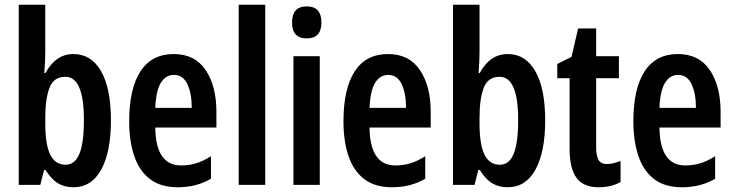

<svg xmlns="http://www.w3.org/2000/svg" viewBox="-20 -780 3095 810"><path d="M171 -560Q171 -544 170 -522Q169 -500 167 -472H172Q215 -552 290 -552Q365 -552 406.5 -479.5Q448 -407 448 -272Q448 -139 407 -64.5Q366 10 290 10Q253 10 225 -6.5Q197 -23 172 -63H166L150 0H59V-760H171ZM256 -456Q206 -456 188.5 -409Q171 -362 171 -284V-260Q171 -170 192 -127.5Q213 -85 257 -85Q296 -85 315 -131Q334 -177 334 -274Q334 -456 256 -456Z M713 -552Q802 -552 847.5 -484.5Q893 -417 893 -309V-242H635Q637 -82 744 -82Q777 -82 807 -91Q837 -100 870 -121V-26Q809 10 730 10Q657 10 612 -25Q567 -60 546 -122.5Q525 -185 525 -268Q525 -406 572.5 -479Q620 -552 713 -552ZM714 -464Q679 -464 658.5 -430.5Q638 -397 635 -325H789Q789 -386 770.5 -425Q752 -464 714 -464Z M1099 0H987V-760H1099Z M1274 -753Q1336 -753 1336 -685Q1336 -618 1274 -618Q1212 -618 1212 -685Q1212 -753 1274 -753ZM1329 -543V0H1218V-543Z M1617 -552Q1706 -552 1751.5 -484.5Q1797 -417 1797 -309V-242H1539Q1541 -82 1648 -82Q1681 -82 1711 -91Q1741 -100 1774 -121V-26Q1713 10 1634 10Q1561 10 1516 -25Q1471 -60 1450 -122.5Q1429 -185 1429 -268Q1429 -406 1476.5 -479Q1524 -552 1617 -552ZM1618 -464Q1583 -464 1562.5 -430.5Q1542 -397 1539 -325H1693Q1693 -386 1674.5 -425Q1656 -464 1618 -464Z M2003 -560Q2003 -544 2002 -522Q2001 -500 1999 -472H2004Q2047 -552 2122 -552Q2197 -552 2238.5 -479.5Q2280 -407 2280 -272Q2280 -139 2239 -64.5Q2198 10 2122 10Q2085 10 2057 -6.5Q2029 -23 2004 -63H1998L1982 0H1891V-760H2003ZM2088 -456Q2038 -456 2020.5 -409Q2003 -362 2003 -284V-260Q2003 -170 2024 -127.5Q2045 -85 2089 -85Q2128 -85 2147 -131Q2166 -177 2166 -274Q2166 -456 2088 -456Z M2541 -88Q2554 -88 2568 -91.5Q2582 -95 2598 -101V-12Q2578 -1 2555 4.5Q2532 10 2505 10Q2441 10 2412 -30Q2383 -70 2383 -152V-450H2331V-510L2391 -540L2419 -660H2495V-543H2591V-450H2495V-159Q2495 -123 2505 -105.5Q2515 -88 2541 -88Z M2840 -552Q2929 -552 2974.5 -484.5Q3020 -417 3020 -309V-242H2762Q2764 -82 2871 -82Q2904 -82 2934 -91Q2964 -100 2997 -121V-26Q2936 10 2857 10Q2784 10 2739 -25Q2694 -60 2673 -122.5Q2652 -185 2652 -268Q2652 -406 2699.5 -479Q2747 -552 2840 -552ZM2841 -464Q2806 -464 2785.5 -430.5Q2765 -397 2762 -325H2916Q2916 -386 2897.5 -425Q2879 -464 2841 -464Z"/></svg>

Font: Noto Sans Lao ExtraCondensed SemiBold
Style: Regular
Weight: 600
Width: 2
Designer: Monotype Design Team
Foundry: Monotype Imaging Inc.
Version: Version 2.003; ttfautohint (v1.8.4.7-5d5b)